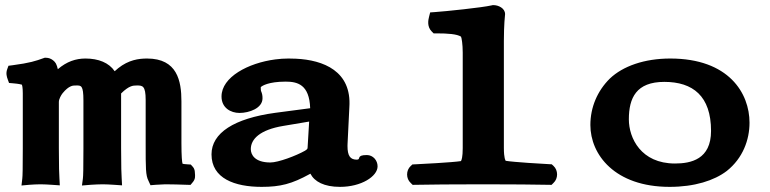

<svg xmlns="http://www.w3.org/2000/svg" viewBox="-20 -718 3000 748"><path d="M209.3 -320.9C209.3 -332.3 218.4 -348 223.8 -354.7C236.5 -370.3 246.8 -377.5 253.9 -380.8C262.7 -385.1 267.9 -385 277.2 -385C295.9 -385 305 -386.3 305 -326.5V-138.6C305 -60 304.2 -32 302.9 -22.2L299.3 4.7L333.1 1.9C343.3 1 371 0 380.6 0C391.7 0 410.4 1 424 1.9L455.5 4.1L454 -24.2C453.1 -38.7 451.8 -66.4 451.8 -140.8V-353.9C467.1 -369.2 479.9 -377.4 488.3 -380.8C497.2 -384.5 503.3 -385 513 -385C535 -385 547.5 -384.6 547.5 -328.6V-157.6C547.5 -62.4 547.3 -35 558.5 -13.5L566.3 3.6L586.7 1.9C597.9 1 617.6 0 623.8 0C664.2 0 666.5 1 710.2 2L722.3 2.3L730 -7C742.5 -20.6 740.1 -34 739.3 -43.9C738.8 -50.9 739.3 -59.4 730 -69.5L723.2 -77L712.5 -77.6C700.8 -78.3 693.5 -79.3 691.3 -80C689.2 -84.4 686.8 -109.4 686.8 -161.1V-323.3C686.8 -402.3 670.8 -490 553 -490C520.4 -490 481 -484.6 440.6 -452.4C435.8 -448.6 432.9 -446.2 426.8 -440.5C404.5 -473.6 363.8 -490 312.8 -490C275.3 -490 239.8 -478.2 205.3 -448.4C203.5 -456.8 201 -464.3 197.9 -470.4C194.4 -477.2 180.2 -493 159.2 -493H154L149.1 -491.3C119.8 -480.7 96.6 -472.7 28.6 -463.8L13 -461.8L8.1 -448.3C2.2 -432.5 6.4 -418.8 10.1 -408.8L15.2 -394.8L31.5 -393.4C54.3 -391.5 64.5 -388.6 65.5 -388C65.9 -387.4 68.8 -377.7 68.8 -354.5V-141.3C68.8 -61.2 68.1 -32.7 66.9 -22.7L63.7 4.7L94.1 1.9C103.2 1 128.5 0 138.1 0C149.2 0 167.9 1 181.5 1.9L213 4.1L211.5 -24.2C210.6 -38.7 209.3 -66.4 209.3 -140.8Z M1178.3 -142.3C1178 -138.3 1177.2 -136.5 1168 -130.7C1133.1 -111 1064 -85 1033.4 -85C972.3 -85 957.1 -115.7 957.1 -137C957.1 -176 992.3 -212.2 1083.3 -227.4L1184.4 -244.4ZM1304.8 10C1387.6 10 1451 -30.9 1451 -70C1451 -92.9 1433.6 -114 1409 -114C1365.5 -114 1388.2 -96 1370 -96C1344.6 -96 1333.7 -110.8 1333.8 -149.4C1333.8 -151.9 1333.8 -154.5 1334 -157.1L1341 -299.8C1350.9 -441.2 1239.8 -484.2 1132.7 -489.3C1123.1 -489.8 1113.6 -490 1104.1 -490C1086.7 -490 1069.3 -488.8 1052.2 -486.5C947.2 -472.7 843 -417.9 843 -342C843 -297.4 879.3 -278 913 -278C950.9 -278 1002.7 -296.3 1002.7 -335C1002.7 -346.2 1001.5 -352.7 996.7 -364.2C996.4 -365.8 995.8 -370.9 995.8 -378C995.8 -379.6 1014.1 -395.5 1068.8 -399.2C1076.9 -399.7 1085 -400 1092.7 -400C1138.4 -400 1185.3 -389.2 1188.4 -296.4L1052.6 -278.5C891.9 -256.6 804 -200 804 -116.6C804 -22.7 894.4 10 999.2 10C1072.4 10 1116.7 -1.4 1187 -40.1C1187.9 -40.6 1188.3 -40.8 1189.2 -41.4C1205.2 -10.4 1242.5 10 1304.8 10Z M1775.7 -90.4C1743.2 -85.2 1618.9 -78.8 1596.4 -77.8L1586.8 -77.4L1580 -71.2C1561.3 -54.2 1561.3 -22.3 1580 -5.3L1587.6 2.2L1598.3 2C1639.8 1 1754.2 0 1863.4 0C1968.6 0 2075.5 1 2118.1 2L2128.8 2.2L2136.3 -5.3C2155 -22.4 2155 -54.6 2136.3 -71.7L2129.5 -77.9L2119.9 -78.4C2098.6 -79.3 1980 -86.4 1950.3 -91.5C1949.2 -92.4 1943 -101.2 1943 -141.7V-558C1943 -621.9 1947.4 -659.4 1947.6 -661.3L1947.7 -661.8V-663C1947.7 -686.3 1921 -698 1903.2 -698H1899.3L1895.6 -697.1C1857.7 -688.4 1716.3 -673.8 1673.8 -670.9L1655.8 -669.6L1651.4 -652.1C1648.5 -640.5 1642.7 -614.6 1662 -595.3L1669.3 -588H1679.7C1725.3 -588 1760 -585.3 1776 -575.3C1778.6 -570 1782.7 -545.5 1782.7 -513V-140.7C1782.7 -106.7 1778.3 -93.5 1775.7 -90.4Z M2588.8 10C2686 10 2762.5 -14.6 2811.5 -52C2874 -101.7 2900 -173.1 2900 -240C2900 -354.5 2819.7 -490 2591.2 -490C2490.6 -490 2406.6 -460.4 2355.7 -411.8C2307.1 -363.7 2280 -300 2280 -230.9C2280 -116.2 2374.6 10 2588.8 10ZM2750.1 -208C2750.1 -97 2671.5 -81 2609.6 -81C2477.2 -81 2429.9 -180.1 2429.9 -253C2429.9 -336.8 2458.9 -399 2568.1 -399C2679.4 -399 2750.1 -343.8 2750.1 -208Z"/></svg>

Font: Linux Libertine Mono O 
Style: Mono Bold
Weight: 400
Designer: Philipp H. Poll
Foundry: Philipp H. Poll
Version: Version 5.1.7